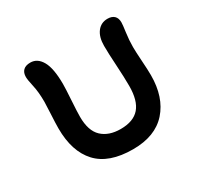

<svg xmlns="http://www.w3.org/2000/svg" viewBox="-130 -800 914 889"><g transform="rotate(-30 327.0 -355.0)"><path d="M342.8 -62Q213.9 -62 152.3 -128.7Q90.8 -195.3 90.8 -317.9Q90.8 -344.7 93.5 -393.6Q96.2 -442.4 96.2 -458Q96.2 -509.8 87.6 -547.4Q79.1 -585 79.1 -600.1Q79.1 -623 92 -635.5Q105 -647.9 129.9 -647.9Q167.5 -647.9 189.7 -608.9Q211.9 -569.8 211.9 -485.8Q211.9 -461.4 208 -401.6Q204.1 -341.8 204.1 -314.9Q204.1 -240.2 240.2 -206.1Q276.4 -171.9 339.8 -171.9Q408.2 -171.9 440.7 -209.5Q473.1 -247.1 473.1 -325.2Q473.1 -370.1 469 -437Q464.8 -503.9 464.8 -543.9Q464.8 -591.3 485.6 -618.2Q506.3 -645 541 -645Q563.5 -645 576.2 -633.3Q588.9 -621.6 588.9 -598.1Q588.9 -585.9 583.5 -547.4Q578.1 -508.8 578.1 -472.2Q578.1 -447.3 581.5 -396.7Q585 -346.2 585 -317.9Q585 -200.7 523.2 -131.3Q461.4 -62 342.8 -62Z"/></g></svg>

Font: Shantell Sans Irregular Bouncy
Style: Regular
Weight: 500
Designer: Stephen Nixon, Anya Danilova, Shantell Martin
Foundry: Arrow Type
Version: Version 1.006;[9816181b4]